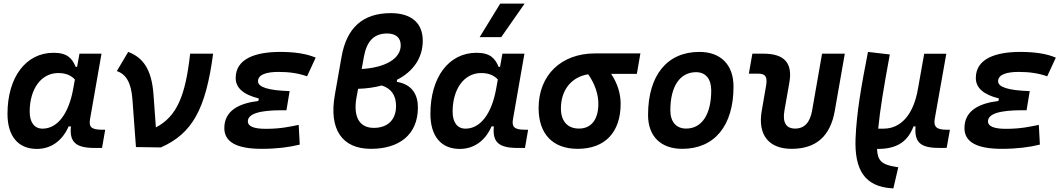

<svg xmlns="http://www.w3.org/2000/svg" viewBox="-20 -815 5899 1064"><path d="M407.2 -444.3H399.4C380.4 -490.7 353.5 -522.5 276.9 -522.5C123.5 -522.5 21.5 -387.2 21.5 -184.1C21.5 -60.5 80.6 10.3 184.1 10.3C262.7 10.3 325.7 -34.7 360.4 -114.7H373C364.3 -27.3 399.9 4.9 504.9 4.9H545.4L563 -96.2H543.9C484.4 -96.2 471.7 -113.3 479 -154.8L542.5 -517.6H420.4ZM302.7 -410.2C350.6 -410.2 377 -393.6 395 -374.5L386.2 -325.7C361.3 -183.6 297.9 -102.1 215.8 -102.1C170.9 -102.1 144.5 -136.2 144.5 -196.3C144.5 -321.8 208 -410.2 302.7 -410.2Z M733.4 0 871.6 2C1046.4 -75.7 1120.1 -210 1161.1 -517.6H1033.7C1007.8 -284.7 960.9 -170.4 843.8 -108.9L830.6 -291.5C820.3 -431.2 772.9 -496.1 690.4 -527.3L627.4 -420.9C677.2 -404.8 707 -358.9 713.9 -264.2Z M1430.2 9.8C1513.7 9.8 1585.4 0.5 1641.1 -13.7L1635.3 -123C1589.8 -113.8 1536.6 -101.1 1453.6 -101.1C1386.7 -101.1 1353.5 -114.7 1353.5 -142.6C1353.5 -183.6 1416 -204.1 1542 -204.1H1567.4L1585 -310.1C1464.8 -314 1409.7 -332.5 1409.7 -364.7C1409.7 -402.3 1457.5 -416.5 1523.9 -416.5C1583.5 -416.5 1635.3 -408.7 1681.6 -392.1L1729.5 -495.6C1679.2 -517.1 1614.3 -527.3 1532.7 -527.3C1400.9 -527.3 1286.1 -492.2 1286.1 -382.8C1286.1 -328.1 1328.6 -290.5 1414.1 -269.5L1411.6 -255.4C1304.2 -242.7 1223.1 -201.7 1223.1 -105C1223.1 -27.8 1292 9.8 1430.2 9.8Z M2035.6 9.8C2188.5 9.8 2295.9 -65.4 2295.9 -219.7C2295.9 -288.1 2265.6 -347.2 2179.7 -361.3V-372.6C2270 -418.5 2322.8 -494.1 2322.8 -589.4C2322.8 -687 2260.3 -742.2 2145.5 -742.2C1990.2 -742.2 1900.9 -661.1 1872.6 -499.5L1835.4 -288.1C1802.2 -98.6 1875 9.8 2035.6 9.8ZM2095.7 -341.3C2148.4 -324.2 2174.8 -286.6 2174.8 -227.5C2174.8 -145.5 2122.1 -106 2051.3 -106.4C1971.2 -106.4 1936.5 -168 1955.6 -275.4L1964.4 -322.8C2011.7 -324.2 2056.2 -330.6 2095.7 -341.3ZM1984.4 -432.6 1996.1 -498C2011.7 -585.9 2051.3 -629.4 2125.5 -629.4C2173.8 -629.4 2200.7 -605.5 2200.7 -564C2200.7 -489.3 2114.7 -440.4 1984.4 -432.6Z M2751 -444.3H2743.2C2724.1 -490.7 2697.3 -522.5 2620.6 -522.5C2467.3 -522.5 2365.2 -387.2 2365.2 -184.1C2365.2 -60.5 2424.3 10.3 2527.8 10.3C2606.4 10.3 2669.4 -34.7 2704.1 -114.7H2716.8C2708 -27.3 2743.7 4.9 2848.6 4.9H2889.2L2906.7 -96.2H2887.7C2828.1 -96.2 2815.4 -113.3 2822.8 -154.8L2886.2 -517.6H2764.2ZM2646.5 -410.2C2694.3 -410.2 2720.7 -393.6 2738.8 -374.5L2730 -325.7C2705.1 -183.6 2641.6 -102.1 2559.6 -102.1C2514.6 -102.1 2488.3 -136.2 2488.3 -196.3C2488.3 -321.8 2551.8 -410.2 2646.5 -410.2ZM2638.2 -609.4H2757.8L2887.2 -794.9H2752Z M3181.2 9.8C3332.5 9.8 3419.4 -81.5 3419.4 -240.2C3419.4 -295.4 3402.3 -352.5 3366.7 -405.8H3509.3L3528.8 -519H3277.8C3089.4 -519 2964.8 -398.4 2964.8 -215.8C2964.8 -72.3 3043.5 9.8 3181.2 9.8ZM3239.7 -403.3C3278.8 -347.2 3295.9 -289.6 3295.9 -240.2C3295.9 -152.8 3256.8 -102.5 3188.5 -102.5C3125 -102.5 3088.4 -143.6 3088.4 -213.9C3088.4 -317.4 3147.5 -388.7 3239.7 -403.3Z M3760.7 9.8C3939.5 9.8 4044.9 -118.2 4044.9 -335C4044.9 -456.1 3974.6 -527.3 3855.5 -527.3C3676.8 -527.3 3571.3 -397.5 3571.3 -177.7C3571.3 -60.1 3641.6 9.8 3760.7 9.8ZM3782.2 -102.5C3727.1 -102.5 3694.8 -140.1 3694.8 -203.6C3694.8 -336.4 3748 -415 3837.4 -415C3890.6 -415 3921.4 -377.4 3921.4 -314C3921.4 -181.2 3869.6 -102.5 3782.2 -102.5Z M4366.7 9.8C4502 9.8 4581.1 -59.6 4606 -200.2L4661.6 -517.6H4535.6L4480.5 -202.6C4468.8 -136.2 4438 -102.5 4386.2 -102.5C4336.4 -102.5 4315.4 -136.2 4327.1 -202.6L4354 -355.5C4374 -465.3 4327.6 -517.6 4210.4 -517.6H4149.4L4129.9 -406.7H4182.6C4222.7 -406.7 4233.9 -388.7 4225.1 -338.4L4201.2 -200.2C4178.2 -68.4 4239.7 9.8 4366.7 9.8Z M4930.7 229 4958 111.8 4939.9 108.9C4862.8 96.7 4842.8 71.3 4840.3 10.3C4959 11.7 5012.7 -37.6 5042.5 -114.7H5053.7C5045.4 -18.6 5088.4 5.9 5194.8 4.9L5226.1 4.4L5244.1 -96.2H5224.1C5169.9 -96.2 5152.3 -112.8 5160.2 -157.2L5224.1 -517.1H5101.6L5067.4 -325.2V-325.7C5043.9 -181.2 4973.1 -102.1 4877 -102.1H4846.7C4856.4 -204.6 4877.9 -335 4911.1 -513.2L4790 -527.3C4752.4 -335.4 4727.1 -189.9 4721.2 -48.3C4714.4 127.4 4772.9 219.2 4922.9 228.5Z M5531.7 9.8C5615.2 9.8 5687 0.5 5742.7 -13.7L5736.8 -123C5691.4 -113.8 5638.2 -101.1 5555.2 -101.1C5488.3 -101.1 5455.1 -114.7 5455.1 -142.6C5455.1 -183.6 5517.6 -204.1 5643.6 -204.1H5668.9L5686.5 -310.1C5566.4 -314 5511.2 -332.5 5511.2 -364.7C5511.2 -402.3 5559.1 -416.5 5625.5 -416.5C5685.1 -416.5 5736.8 -408.7 5783.2 -392.1L5831.1 -495.6C5780.8 -517.1 5715.8 -527.3 5634.3 -527.3C5502.4 -527.3 5387.7 -492.2 5387.7 -382.8C5387.7 -328.1 5430.2 -290.5 5515.6 -269.5L5513.2 -255.4C5405.8 -242.7 5324.7 -201.7 5324.7 -105C5324.7 -27.8 5393.6 9.8 5531.7 9.8Z"/></svg>

Font: Cascadia Code SemiBold
Style: Italic
Weight: 600
Italic angle: -10°
Monospace: yes
Designer: Aaron Bell
Foundry: Saja Typeworks
Version: Version 2404.023